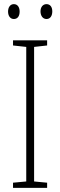

<svg xmlns="http://www.w3.org/2000/svg" viewBox="-20 -909 291 929"><path d="M19 -853C19 -833 29 -817 47 -817C65 -817 75 -831 75 -853C75 -874 65 -889 47 -889C29 -889 19 -873 19 -853ZM176 -854C176 -833 187 -817 205 -817C223 -817 233 -832 233 -854C233 -875 223 -889 205 -889C187 -889 176 -874 176 -854ZM208 0V-25L145 -31V-682L208 -689V-714H43V-689L107 -682V-31L43 -25V0Z"/></svg>

Font: Noto Sans Devanagari Condensed ExtraLight
Style: Regular
Weight: 200
Width: 3
Designer: Jelle Bosma - Monotype Design Team
Foundry: Monotype Imaging Inc.
Version: Version 2.004